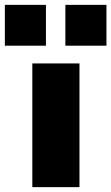

<svg xmlns="http://www.w3.org/2000/svg" viewBox="-54 -770 458 790"><path d="M79 0V-509H273V0ZM215 -582V-750H384V-582ZM-34 -582V-750H135V-582Z"/></svg>

Font: Nunito Sans 6pt Black
Style: Regular
Weight: 900
Version: Version 3.101;gftools[0.9.27]